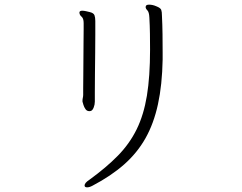

<svg xmlns="http://www.w3.org/2000/svg" viewBox="-20 -738 1040 824"><path d="M678 -482V-513Q678 -550 677.5 -591Q677 -632 675 -671Q675 -687 672 -695.5Q669 -704 651 -711Q635 -718 620 -718Q608 -718 606 -712Q606 -711 605.5 -710Q605 -709 605 -708Q605 -701 612.5 -693.5Q620 -686 621 -663Q623 -629 623.5 -593Q624 -557 624 -525Q624 -410 610.5 -327.5Q597 -245 566.5 -183Q536 -121 486 -70Q436 -19 363 34Q343 47 343 58Q343 66 354 66Q364 66 377 59Q457 17 513 -32.5Q569 -82 604.5 -145Q640 -208 658 -291Q676 -374 678 -482ZM334 -306V-302Q335 -298 338 -288Q341 -278 347 -269.5Q353 -261 363 -261Q368 -261 370 -262Q377 -264 382 -276.5Q387 -289 387 -302Q387 -309 387 -342Q387 -375 387.5 -420Q388 -465 388.5 -510.5Q389 -556 389 -590Q389 -624 389 -633V-648Q389 -663 385.5 -672.5Q382 -682 366 -686Q358 -688 349 -690Q340 -692 333 -692Q323 -692 321 -686V-684Q321 -674 330 -666.5Q339 -659 339 -639Q339 -635 339 -612.5Q339 -590 338.5 -556.5Q338 -523 338 -486Q338 -449 337.5 -415.5Q337 -382 337 -359Q337 -336 337 -331Q337 -325 335.5 -318.5Q334 -312 334 -306Z"/></svg>

Font: Klee One
Style: Regular
Weight: 400
Designer: Fontworks Inc.
Foundry: Fontworks Inc.
Version: Version 1.100